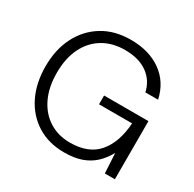

<svg xmlns="http://www.w3.org/2000/svg" viewBox="-158 -880 1073 1061"><g transform="rotate(30 379.0 -350.0)"><path d="M376 12Q278 12 204.5 -33.5Q131 -79 90.5 -160.5Q50 -242 50 -350Q50 -457 91.5 -538.5Q133 -620 208.5 -666Q284 -712 387 -712Q503 -712 581 -656.5Q659 -601 681 -500H600Q585 -568 530 -607.5Q475 -647 387 -647Q307 -647 247.5 -611.5Q188 -576 155 -509.5Q122 -443 122 -350Q122 -257 154.5 -190Q187 -123 244.5 -87Q302 -51 377 -51Q495 -51 554.5 -121Q614 -191 622 -315H411V-371H694V0H630L623 -127Q598 -82 564.5 -51Q531 -20 485 -4Q439 12 376 12Z"/></g></svg>

Font: DM Sans 12pt Light
Style: Regular
Weight: 300
Version: Version 4.004;gftools[0.9.30]